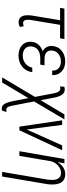

<svg xmlns="http://www.w3.org/2000/svg" viewBox="714 -1292 786 2253"><g transform="rotate(90 1106.5 -165.0)"><path d="M428.7 -477.5H271L213.9 -133.3L211.9 -106.4Q211.4 -101.6 211.4 -97.2Q211.4 -75.2 219.7 -61Q229.5 -43.9 250 -43.5Q264.2 -43.5 287.6 -50.8L295.9 -5.4Q269 8.8 238.3 8.8Q237.3 8.8 236.3 8.8Q199.7 8.3 179.7 -16.8Q159.7 -42 158.7 -87.9Q158.2 -95.2 158.2 -102.1Q158.2 -119.6 160.2 -136.2L216.8 -477.5H71.3L80.6 -528.3H437.5Z M469.7 -140.6Q477.1 -236.3 580.1 -272.9Q549.3 -290 532.7 -319.3Q518.6 -344.7 518.6 -374.5Q518.6 -378.9 519 -383.3Q522.9 -455.1 575.7 -497.1Q626 -537.6 700.7 -537.6Q704.1 -537.6 707.5 -537.6Q777.8 -535.6 820.8 -493.2Q860.4 -454.1 860.4 -395.5Q860.4 -390.1 859.9 -384.8L807.1 -385.3Q807.6 -389.6 807.6 -393.6Q808.1 -433.1 781.7 -458.5Q753.4 -486.3 704.6 -487.3Q702.6 -487.3 701.2 -487.3Q650.9 -487.3 614.7 -460.4Q577.6 -432.6 572.8 -384.8Q572.3 -378.4 572.3 -372.6Q572.3 -337.9 593.8 -318.4Q619.1 -294.9 670.9 -294.9L746.1 -294.4L737.3 -244.6L665 -245.1Q601.6 -245.1 565.4 -217.8Q529.3 -190.4 524.4 -140.1Q523.9 -134.3 523.9 -128.9Q523.9 -90.8 549.3 -67.4Q578.6 -40 629.4 -39.6Q630.9 -39.6 632.8 -39.6Q685.1 -39.6 723.1 -69.3Q762.7 -100.1 773.4 -150.9L826.7 -151.4Q815.9 -75.7 760.3 -31.7Q707 10.3 633.3 10.3Q629.9 10.3 626.5 10.3Q553.2 8.8 509.3 -32.2Q469.2 -69.3 469.2 -128.4Q469.2 -134.8 469.7 -140.6Z M1032.2 -532.2Q1091.8 -531.2 1116.2 -443.8L1125 -409.2L1155.3 -249L1321.8 -528.3H1380.4L1169.9 -172.4L1215.3 61.5L1218.8 79.6Q1230.5 149.4 1259.8 152.8L1276.9 153.3L1293.9 151.4L1278.3 202.1Q1264.6 206.5 1253.9 207.5Q1223.6 207.5 1203.4 180.9Q1183.1 154.3 1167 79.1L1130.9 -106.4L947.8 202.1H887.7L1116.7 -183.1L1072.8 -412.6Q1059.1 -477.5 1022 -480Q1012.2 -480.5 993.7 -478L997.6 -527.3Q1014.2 -532.2 1027.8 -532.2Q1030.3 -532.2 1032.2 -532.2Z M1444.8 -500.5 1499.5 -86.9 1685.5 -501V-502H1686.5H1739.7H1742.2L1508.8 -1V0H1507.8H1466.8H1465.8L1465.3 -1L1391.6 -500.5V-502H1393.1H1443.8H1444.8Z M1896 -528.3 1881.3 -448.7Q1939 -538.1 2023.9 -538.1Q2025.9 -538.1 2027.3 -538.1Q2085.4 -537.1 2115.7 -497.6Q2144.5 -460 2144.5 -388.2Q2144.5 -384.8 2144.5 -381.3L2141.6 -334.5L2050.8 202.6H1996.6L2087.9 -335L2090.8 -385.7Q2090.8 -433.6 2070.6 -460.4Q2050.3 -487.3 2011.7 -488.3Q2010.3 -488.3 2009.3 -488.3Q1961.9 -488.3 1923.8 -454.6Q1884.8 -419.9 1871.6 -371.1L1808.6 0H1753.9L1845.7 -528.3Z"/></g></svg>

Font: MAUL Condensed Light Italic
Style: Light Italic
Weight: 300
Italic angle: -12°
Designer: MAUL
Version: Version 1.0; 2020; ttfautohint (v1.8.3)